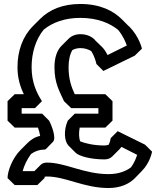

<svg xmlns="http://www.w3.org/2000/svg" viewBox="-20 -896 803 966"><path d="M324 -164 325 -163 360 -128 361 -127C378 -111 434 -94 506 -94C524 -94 536 -100 546 -110L582 -146L583 -147C586 -150 590 -155 591 -157L670 -117C665 -101 656 -77 639 -54C612 -34 576 -20 526 -20C402 -20 310 -78 216 -78C201 -78 191 -73 184 -66L153 -35H94C101 -62 116 -94 136 -121C154 -134 176 -143 200 -143C205 -143 209 -144 212 -147L247 -183C264 -201 241 -263 227 -289L192 -324H89V-352H156L191 -387C163 -431 139 -483 139 -558C139 -631 160 -698 200 -747C246 -784 307 -806 384 -806C473 -806 535 -778 575 -745C600 -714 612 -684 618 -667L521 -619C514 -633 506 -647 494 -659L458 -694L457 -695C456 -696 458 -695 457 -696C440 -713 416 -724 384 -724C359 -724 339 -715 324 -700L289 -665C266 -642 254 -604 254 -558C254 -476 280 -436 302 -387L338 -352H475V-324H356L321 -289C299 -239 304 -186 324 -164ZM383 -185C377 -203 376 -228 381 -254H510L546 -289V-387L510 -422H356C340 -457 325 -496 325 -558C325 -592 331 -621 344 -644C355 -650 369 -654 384 -654C406 -654 424 -648 439 -639C459 -608 465 -574 465 -574L500 -539L658 -616L694 -651C694 -651 682 -710 630 -763L628 -764L593 -799C552 -840 486 -876 384 -876C296 -876 229 -848 182 -801L146 -765C94 -713 68 -640 68 -558C68 -502 82 -459 100 -422H54L18 -387V-289L54 -254H171C176 -240 180 -226 182 -212C158 -208 136 -194 118 -176L83 -141C42 -100 18 -35 18 0L54 35H168L204 0C204 0 204 -2 205 -7C205 -7 213 -8 216 -8C310 -8 402 50 526 50C588 50 631 28 658 1L693 -35C736 -78 745 -133 745 -133L710 -168L572 -236L537 -201C537 -201 535 -185 527 -168C521 -166 514 -164 506 -164C454 -164 410 -174 383 -185Z"/></svg>

Font: Hussar Press
Style: Bold
Weight: 700
Foundry: Cannot Into Space Fonts
Version: Version 1.43